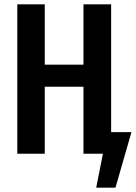

<svg xmlns="http://www.w3.org/2000/svg" viewBox="-20 -711 628 888"><path d="M494 -100H588L514 157H425L456 0H366V-310H187V0H60V-691H187V-412H366V-691H494Z"/></svg>

Font: Fira Sans Extra Condensed Medium
Style: Regular
Weight: 500
Width: 1
Designer: Carrois Corporate & Edenspiekermann AG
Foundry: Carrois Corporate GbR & Edenspiekermann AG
Version: Version 4.203